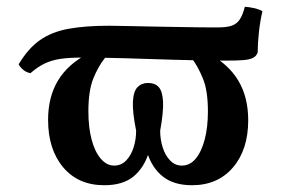

<svg xmlns="http://www.w3.org/2000/svg" viewBox="-20 -539 830 567"><path d="M288 8Q211 8 166.5 -45Q122 -98 122 -185Q122 -253 151.5 -301.5Q181 -350 239 -380L290 -368Q270 -343 255.5 -307Q241 -271 241 -210Q241 -163 250.5 -127Q260 -91 277.5 -70.5Q295 -50 317 -50Q338 -50 352.5 -65Q367 -80 374.5 -103.5Q382 -127 382 -153Q371 -208 372.5 -238.5Q374 -269 386 -281.5Q398 -294 417 -294Q438 -294 449 -281.5Q460 -269 461.5 -238.5Q463 -208 453 -153Q453 -127 460.5 -103.5Q468 -80 482.5 -65Q497 -50 517 -50Q541 -50 558 -70.5Q575 -91 584.5 -127Q594 -163 594 -210Q594 -271 579.5 -306.5Q565 -342 547 -366L599 -379Q655 -349 684 -300.5Q713 -252 713 -184Q713 -97 668 -44.5Q623 8 547 8Q493 8 460.5 -18Q428 -44 414 -90.5Q400 -137 400 -198H434Q434 -137 420 -90.5Q406 -44 374.5 -18Q343 8 288 8ZM70 -323Q58 -325 49 -332.5Q40 -340 35 -349Q63 -396 98 -420.5Q133 -445 182.5 -454Q232 -463 302 -463Q328 -463 361.5 -462Q395 -461 436 -460.5Q477 -460 524 -459Q571 -458 623 -458Q649 -458 664 -463Q679 -468 688 -481.5Q697 -495 703 -519Q717 -518 730.5 -515Q744 -512 755 -506Q748 -476 744.5 -443Q741 -410 741 -384Q737 -373 727 -368Q717 -363 698.5 -361.5Q680 -360 647 -360Q571 -360 494.5 -362.5Q418 -365 348.5 -367Q279 -369 224 -369Q183 -369 157.5 -365Q132 -361 112 -351.5Q92 -342 70 -323Z"/></svg>

Font: Vollkorn Medium
Style: Regular
Weight: 500
Designer: Friedrich Althausen
Foundry: Friedrich Althausen
Version: Version 5.000